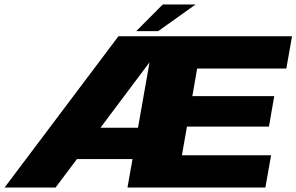

<svg xmlns="http://www.w3.org/2000/svg" viewBox="-36 -837 1323 857"><path d="M-15.5 0 492.5 -675H1267.5L1242 -531H844L822.5 -408H1188L1164.5 -272H798.5L776 -144H1174L1148.5 0H533L555.5 -127H307.5L212 0ZM412.5 -267H580L631.5 -559ZM572 -698 690.5 -817H837L670 -698Z"/></svg>

Font: Anybody ExtraExpanded ExtraBold
Style: Italic
Weight: 800
Width: 8
Italic angle: -10°
Designer: Tyler Finck
Foundry: Etcetera Type Company
Version: Version 1.010; ttfautohint (v1.8.3) -l 8 -r 50 -G 200 -x 14 